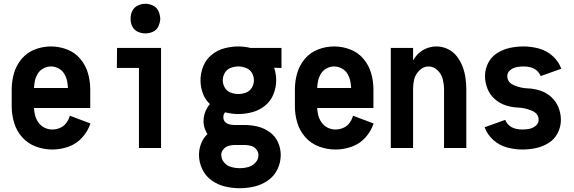

<svg xmlns="http://www.w3.org/2000/svg" viewBox="-20 -784 3040 1017"><path d="M257 8Q213 8 170.5 -7.5Q128 -23 98 -56.5Q68 -90 55 -133Q42 -176 42 -220V-310Q42 -354 54 -396Q66 -438 94.5 -472Q123 -506 164.5 -522Q206 -538 250 -538Q294 -538 335.5 -522Q377 -506 405.5 -472Q434 -438 446 -396Q458 -354 458 -310V-212H160Q161 -194 165 -176Q170 -155 182.5 -136.5Q195 -118 215 -108Q235 -98 257 -98Q278 -98 298 -106.5Q318 -115 331 -132.5Q344 -150 350 -171L459 -130Q445 -88 415 -55Q385 -22 343 -7Q301 8 257 8ZM160 -318H340Q339 -335 336 -352Q332 -373 321 -392Q310 -411 290.5 -421.5Q271 -432 250 -432Q229 -432 209.5 -421.5Q190 -411 179 -392Q168 -373 164 -352Q161 -335 160 -318Z M716 0V-424H599L600 -530H833V0ZM750 -607Q729 -607 709.5 -616Q690 -625 680.5 -644.5Q671 -664 672 -685Q671 -706 680.5 -725.5Q690 -745 709.5 -754.5Q729 -764 750 -764Q771 -764 790.5 -754.5Q810 -745 819 -725.5Q828 -706 829 -685Q828 -664 819 -644.5Q810 -625 790.5 -616Q771 -607 750 -607Z M1250 213Q1211 213 1172.5 204Q1134 195 1101 171.5Q1068 148 1051 111.5Q1034 75 1034 36Q1034 2 1048 -30Q1059 -55 1079 -74Q1075 -79 1072 -86Q1058 -113 1058 -142Q1058 -181 1079 -215Q1085 -225 1092 -233Q1068 -255 1056 -285Q1042 -321 1042 -359Q1042 -397 1056.5 -433Q1071 -469 1101 -493.5Q1131 -518 1168 -528Q1205 -538 1243 -538Q1275 -538 1307 -530H1309H1471V-424L1432 -425Q1443 -393 1443 -359Q1443 -321 1428.5 -285Q1414 -249 1384 -224.5Q1354 -200 1317 -190Q1280 -180 1243 -180Q1207 -180 1172 -189Q1163 -178 1163 -164Q1163 -124 1219 -122H1224H1276Q1311 -122 1345.5 -113.5Q1380 -105 1409 -84Q1438 -63 1452.5 -30.5Q1467 2 1467 37Q1467 77 1449.5 113Q1432 149 1399 172Q1366 195 1327.5 204Q1289 213 1250 213ZM1250 107Q1273 107 1295 101Q1317 95 1333 77.5Q1349 60 1349 38Q1349 21 1337.5 7Q1326 -7 1309.5 -11.5Q1293 -16 1276 -16H1224H1222H1221Q1205 -16 1190 -11Q1174 -6 1163 7Q1152 20 1152 36Q1152 59 1167.5 77Q1183 95 1205.5 101Q1228 107 1250 107ZM1222 -16H1221ZM1243 -286Q1263 -286 1283 -293.5Q1303 -301 1314 -319.5Q1325 -338 1325 -359Q1325 -380 1314 -398.5Q1303 -417 1283 -424Q1267 -431 1249 -432H1243H1242Q1222 -432 1202 -424.5Q1182 -417 1171 -398.5Q1160 -380 1160 -359Q1160 -338 1171 -319.5Q1182 -301 1202 -293.5Q1222 -286 1243 -286Z M1757 8Q1713 8 1670.5 -7.5Q1628 -23 1598 -56.5Q1568 -90 1555 -133Q1542 -176 1542 -220V-310Q1542 -354 1554 -396Q1566 -438 1594.5 -472Q1623 -506 1664.5 -522Q1706 -538 1750 -538Q1794 -538 1835.5 -522Q1877 -506 1905.5 -472Q1934 -438 1946 -396Q1958 -354 1958 -310V-212H1660Q1661 -194 1665 -176Q1670 -155 1682.5 -136.5Q1695 -118 1715 -108Q1735 -98 1757 -98Q1778 -98 1798 -106.5Q1818 -115 1831 -132.5Q1844 -150 1850 -171L1959 -130Q1945 -88 1915 -55Q1885 -22 1843 -7Q1801 8 1757 8ZM1660 -318H1840Q1839 -335 1836 -352Q1832 -373 1821 -392Q1810 -411 1790.5 -421.5Q1771 -432 1750 -432Q1729 -432 1709.5 -421.5Q1690 -411 1679 -392Q1668 -373 1664 -352Q1661 -335 1660 -318Z M2050 0V-530H2168V-464Q2175 -476 2183 -486Q2203 -511 2231.5 -524.5Q2260 -538 2292 -538Q2323 -538 2351.5 -524.5Q2380 -511 2399.5 -486Q2419 -461 2430 -432Q2441 -403 2445.5 -372Q2450 -341 2450 -310V0H2332V-310Q2332 -337 2325.5 -364Q2319 -391 2298 -411.5Q2277 -432 2250 -432Q2223 -432 2202 -411.5Q2181 -391 2174 -364Q2168 -339 2168 -314V0Z M2747 8Q2706 8 2665.5 -3Q2625 -14 2593 -42.5Q2561 -71 2547 -110L2656 -149Q2677 -98 2747 -98Q2765 -98 2783.5 -101.5Q2802 -105 2817.5 -117.5Q2833 -130 2833 -149Q2833 -183 2796.5 -198Q2760 -213 2726.5 -214Q2693 -215 2660 -225.5Q2627 -236 2601 -259Q2575 -282 2562 -314.5Q2549 -347 2549 -381Q2549 -418 2566 -451Q2583 -484 2614.5 -503.5Q2646 -523 2681.5 -530.5Q2717 -538 2753 -538Q2794 -538 2834.5 -527Q2875 -516 2907 -487.5Q2939 -459 2953 -420L2844 -381Q2823 -432 2753 -432Q2735 -432 2716.5 -428.5Q2698 -425 2682.5 -412.5Q2667 -400 2667 -381Q2667 -347 2703.5 -332Q2740 -317 2773.5 -316Q2807 -315 2840 -304.5Q2873 -294 2899 -271Q2925 -248 2938 -215.5Q2951 -183 2951 -149Q2951 -112 2934 -79Q2917 -46 2885.5 -26.5Q2854 -7 2818.5 0.5Q2783 8 2747 8Z"/></svg>

Font: Iosevka SS01
Style: Bold
Weight: 700
Monospace: yes
Designer: Belleve Invis
Foundry: Belleve Invis
Version: 2.3.3; ttfautohint (v1.8.3)